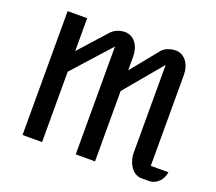

<svg xmlns="http://www.w3.org/2000/svg" viewBox="-123 -909 1214 1078"><g transform="rotate(20 484.0 -370.0)"><path d="M107.4 -740.2H224.1V-543.9L366.2 -702.1Q381.8 -720.7 404.5 -730.5Q427.2 -740.2 450.7 -740.2Q471.2 -740.2 487.8 -731.4Q504.4 -722.7 516.1 -707.3Q527.8 -691.9 534.2 -671.1Q540.5 -650.4 540.5 -627V-543.9L668.9 -702.1Q683.1 -721.7 706.8 -731Q730.5 -740.2 753.4 -740.2Q773.9 -740.2 790.5 -731.4Q807.1 -722.7 818.8 -707.3Q830.6 -691.9 836.9 -671.1Q843.3 -650.4 843.3 -627V-83.5H948.7Q946.8 -66.4 939.2 -51Q931.6 -35.6 920.2 -24.4Q908.7 -13.2 894 -6.6Q879.4 0 863.3 0H817.4Q798.3 0 782 -9.8Q765.6 -19.5 753.7 -36.1Q741.7 -52.7 734.9 -75.2Q728 -97.7 728 -123V-644.5L540.5 -420.4V0H425.3V-644.5L224.1 -420.4V0H107.4Z"/></g></svg>

Font: Atomic Age
Style: Regular
Weight: 400
Designer: James Grieshaber
Foundry: James Grieshaber
Version: Version 1.008; ttfautohint (v1.4.1) -l 6 -r 46 -G 0 -x 0 -H 